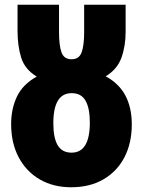

<svg xmlns="http://www.w3.org/2000/svg" viewBox="-20 -780 603 810"><path d="M280 10Q205 10 148 -23Q91 -56 59 -116Q27 -176 27 -257Q27 -321 51.5 -372.5Q76 -424 135 -457Q85 -487 69.5 -536.5Q54 -586 54 -650V-760H229V-646Q229 -588 239.5 -559Q250 -530 282 -530Q314 -530 324.5 -559.5Q335 -589 335 -643V-760H510V-646Q510 -586 492.5 -537Q475 -488 426 -458Q483 -427 509.5 -376Q536 -325 536 -255Q536 -177 505.5 -117.5Q475 -58 417.5 -24Q360 10 280 10ZM282 -136Q359 -136 359 -263Q359 -323 341 -355Q323 -387 282 -387Q205 -387 205 -260Q205 -198 223.5 -167Q242 -136 282 -136Z"/></svg>

Font: Noto Sans Mono SemiCondensed Black
Style: Regular
Weight: 900
Width: 4
Designer: Monotype Design Team
Foundry: Monotype Imaging Inc.
Version: Version 2.014; ttfautohint (v1.8.4.7-5d5b)